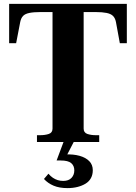

<svg xmlns="http://www.w3.org/2000/svg" viewBox="-20 -730 699 987"><path d="M250 -69V-668H188Q153 -668 131 -663.5Q109 -659 98.5 -648Q88 -637 84 -617L63 -508H27V-710H632V-508H596L576 -617Q572 -637 561 -648Q550 -659 528 -663.5Q506 -668 472 -668H410V-69Q410 -48 429 -41.5Q448 -35 474 -35H490V0H170V-35H185Q212 -35 231 -41.5Q250 -48 250 -69ZM361 -4 318 79 314 64Q357 62 389 71Q421 80 439 98.5Q457 117 457 145Q457 168 447.5 185.5Q438 203 420 214Q402 225 378.5 231Q355 237 327 237Q285 237 255.5 224.5Q226 212 206 190L229 163Q240 176 252 184Q264 192 277 196Q290 200 305 200Q333 200 347.5 184.5Q362 169 362 146Q362 122 346 108.5Q330 95 292 95H271L308 -4Z"/></svg>

Font: Roboto Serif 144pt SemiBold
Style: Regular
Weight: 600
Version: Version 1.008